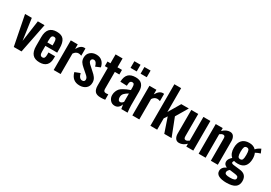

<svg xmlns="http://www.w3.org/2000/svg" viewBox="33 -1931 4573 3242"><g transform="rotate(30 2319.5 -310.0)"><path d="M127 0 13.2 -578.1H145L204.1 -163.1L262.2 -578.1H393.1L277.8 0Z M630.9 8.8Q535.2 8.8 490 -44.7Q444.8 -98.1 444.8 -203.1V-375Q444.8 -480.5 490.5 -533.7Q536.1 -586.9 630.9 -586.9Q729 -586.9 769.3 -532.2Q809.6 -477.5 809.6 -366.2V-283.2H579.6V-168.9Q579.6 -127 592.3 -107.9Q605 -88.9 631.8 -88.9Q657.7 -88.9 669.2 -107.4Q680.7 -126 680.7 -164.1V-212.9H808.6V-172.9Q808.6 -84 763.9 -37.6Q719.2 8.8 630.9 8.8ZM579.6 -350.1H680.7V-404.8Q680.7 -449.7 669.7 -469.2Q658.7 -488.8 630.9 -488.8Q602.1 -488.8 590.8 -467.8Q579.6 -446.8 579.6 -390.1Z M904.8 0V-578.1H1040.5V-488.8Q1069.8 -539.6 1099.9 -562.3Q1129.9 -585 1166.5 -585Q1179.7 -585 1187.5 -583V-441.9Q1153.8 -454.1 1131.8 -454.1Q1077.6 -454.1 1040.5 -397.9V0Z M1411.1 8.8Q1263.7 8.8 1224.1 -144L1325.2 -183.1Q1348.6 -85.9 1409.2 -85.9Q1432.1 -85.9 1444.6 -97.9Q1457 -109.9 1457 -130.9Q1457 -154.3 1443.4 -173.6Q1429.7 -192.9 1393.1 -223.1L1324.2 -283.2Q1280.8 -319.3 1259.5 -353.3Q1238.3 -387.2 1238.3 -436Q1238.3 -504.4 1284.9 -545.7Q1331.5 -586.9 1402.3 -586.9Q1472.2 -586.9 1516.1 -546.4Q1560.1 -505.9 1573.2 -437L1481.9 -398.9Q1473.6 -438.5 1454.6 -464.4Q1435.5 -490.2 1406.2 -490.2Q1385.3 -490.2 1372.8 -477.1Q1360.4 -463.9 1360.4 -443.8Q1360.4 -414.1 1416 -368.2L1486.3 -304.2Q1507.3 -285.6 1521 -272Q1534.7 -258.3 1549.8 -237.8Q1564.9 -217.3 1572.5 -193.8Q1580.1 -170.4 1580.1 -144Q1580.1 -70.8 1532.5 -31Q1484.9 8.8 1411.1 8.8Z M1822.3 6.8Q1743.2 6.8 1710.7 -31Q1678.2 -68.8 1678.2 -144V-488.8H1620.1V-578.1H1678.2V-751H1814.9V-578.1H1902.8V-488.8H1814.9V-155.8Q1814.9 -127 1827.6 -114Q1840.3 -101.1 1867.2 -101.1Q1891.6 -101.1 1909.2 -105V0Q1870.6 6.8 1822.3 6.8Z M2206.5 -680.2V-810.1H2326.7V-680.2ZM2010.7 -680.2V-810.1H2130.9V-680.2ZM2095.7 8.8Q2040 8.8 2005.4 -32.7Q1970.7 -74.2 1970.7 -127.9Q1970.7 -169.4 1985.1 -203.4Q1999.5 -237.3 2017.8 -258.5Q2036.1 -279.8 2072.8 -300.8Q2109.4 -321.8 2133.5 -331.8Q2157.7 -341.8 2203.6 -358.9V-409.2Q2203.6 -449.2 2194.3 -467.5Q2185.1 -485.8 2157.7 -485.8Q2111.3 -485.8 2109.9 -421.9L2107.4 -387.2L1978.5 -392.1Q1981.4 -491.7 2027.8 -539.3Q2074.2 -586.9 2168.5 -586.9Q2253.4 -586.9 2294.4 -540.5Q2335.4 -494.1 2335.4 -409.2V-142.1Q2335.4 -84.5 2345.7 0H2223.6Q2212.4 -60.5 2209.5 -83Q2197.3 -43.9 2168.7 -17.6Q2140.1 8.8 2095.7 8.8ZM2145.5 -91.8Q2163.1 -91.8 2178.7 -103.8Q2194.3 -115.7 2203.6 -129.9V-292Q2177.7 -276.9 2161.4 -265.1Q2145 -253.4 2129.2 -237.5Q2113.3 -221.7 2106 -202.9Q2098.6 -184.1 2098.6 -161.1Q2098.6 -128.9 2111.1 -110.4Q2123.5 -91.8 2145.5 -91.8Z M2438.5 0V-578.1H2574.2V-488.8Q2603.5 -539.6 2633.5 -562.3Q2663.6 -585 2700.2 -585Q2713.4 -585 2721.2 -583V-441.9Q2687.5 -454.1 2665.5 -454.1Q2611.3 -454.1 2574.2 -397.9V0Z M2790 -1V-811H2921.9V-345.2L3059.1 -578.1H3206.1L3068.8 -346.2L3203.6 0H3061L2963.9 -285.2L2921.9 -221.2V-1Z M3351.6 8.8Q3302.2 8.8 3278.3 -27.3Q3254.4 -63.5 3254.4 -118.2V-578.1H3389.6V-143.1Q3389.6 -115.7 3398.7 -101.8Q3407.7 -87.9 3429.7 -87.9Q3452.6 -87.9 3490.7 -115.2V-578.1H3626.5V0H3490.7V-55.2Q3423.3 8.8 3351.6 8.8Z M3731 0V-578.1H3867.2V-521Q3936.5 -586.9 4007.3 -586.9Q4056.6 -586.9 4080.8 -550.8Q4105 -514.6 4105 -460V0H3969.2V-433.1Q3969.2 -460.9 3960.7 -473.9Q3952.1 -486.8 3930.2 -486.8Q3905.3 -486.8 3867.2 -459V0Z M4377 190.9Q4283.7 190.9 4229.2 162.6Q4174.8 134.3 4174.8 77.1Q4174.8 4.9 4261.7 -36.1Q4231 -45.9 4214.4 -66.9Q4197.8 -87.9 4197.8 -115.2Q4197.8 -144.5 4212.4 -168.7Q4227.1 -192.9 4257.8 -222.2Q4195.8 -273.9 4195.8 -383.8Q4195.8 -482.9 4244.1 -534.9Q4292.5 -586.9 4383.8 -586.9Q4468.3 -586.9 4513.7 -536.1Q4539.1 -571.3 4606 -603L4638.7 -527.8Q4622.6 -524.4 4592 -511.7Q4561.5 -499 4544.9 -488.8Q4565.9 -444.8 4565.9 -381.8Q4565.9 -287.1 4521 -235.1Q4476.1 -183.1 4383.8 -183.1Q4340.8 -183.1 4311 -192.9Q4295.9 -170.9 4295.9 -157.2Q4295.9 -134.3 4347.7 -128.9L4464.8 -115.2Q4604 -101.1 4604 32.2Q4604 111.8 4549.6 151.4Q4495.1 190.9 4377 190.9ZM4439 -383.8Q4439 -446.8 4428.2 -473.4Q4417.5 -500 4384.8 -500Q4351.1 -500 4339.4 -473.6Q4327.6 -447.3 4327.6 -383.8Q4327.6 -323.7 4339.1 -296.9Q4350.6 -270 4383.8 -270Q4417 -270 4428 -295.7Q4439 -321.3 4439 -383.8ZM4286.6 38.1Q4286.6 63 4310.5 74.5Q4334.5 85.9 4391.6 85.9Q4445.8 85.9 4472.4 74.7Q4499 63.5 4499 37.1Q4499 13.7 4482.2 2.4Q4465.3 -8.8 4421.9 -13.2L4324.7 -25.9Q4306.2 -9.3 4296.4 5.6Q4286.6 20.5 4286.6 38.1Z"/></g></svg>

Font: Oswald Medium
Style: Regular
Weight: 500
Designer: Vernon Adams
Foundry: Vernon Adams
Version: Version 4.103